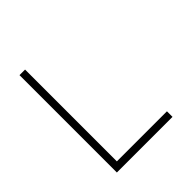

<svg xmlns="http://www.w3.org/2000/svg" viewBox="-188 -838 976 976"><g transform="rotate(-45 300.0 -350.0)"><path d="M140 -700V-40H500V0H100V-700Z"/></g></svg>

Font: Fliege Mono Thin
Style: Regular
Weight: 100
Version: Version 0.020;Glyphs 3.3 (3306)